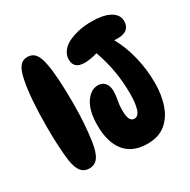

<svg xmlns="http://www.w3.org/2000/svg" viewBox="-168 -903 1061 1072"><g transform="rotate(-30 362.5 -367.0)"><path d="M144 -745Q175 -745 193.5 -722.5Q212 -700 221 -648Q229 -607 233 -540Q237 -473 237 -397Q237 -330 233 -268.5Q229 -207 221 -154Q211 -87 190 -59.5Q169 -32 135 -32Q102 -32 83 -54Q64 -76 55 -129Q50 -164 46.5 -222Q43 -280 43 -347Q43 -438 48.5 -515Q54 -592 65 -643Q75 -696 93.5 -720.5Q112 -745 144 -745ZM689 -264Q689 -188 668 -125.5Q647 -63 602 -26Q557 11 485 11Q389 11 340.5 -49Q292 -109 292 -217Q292 -310 325.5 -360.5Q359 -411 405 -411Q434 -411 450 -391.5Q466 -372 466 -340Q466 -313 460 -282.5Q454 -252 454 -224Q454 -183 463 -165Q472 -147 490 -147Q516 -147 527.5 -183Q539 -219 539 -282Q539 -356 527 -426Q515 -496 489 -570Q442 -556 407 -556Q337 -556 337 -616Q337 -641 352 -664Q367 -687 398 -704Q426 -718 464.5 -727.5Q503 -737 554 -737Q624 -737 664 -717Q713 -693 713 -648Q713 -617 693.5 -599.5Q674 -582 632 -582Q622 -582 611 -583Q648 -517 668.5 -434Q689 -351 689 -264Z"/></g></svg>

Font: DynaPuff Condensed Medium
Style: Regular
Weight: 500
Width: 3
Designer: Toshi Omagari, Jennifer Daniel
Foundry: Google Fonts
Version: Version 2.000; ttfautohint (v1.8.4.7-5d5b)